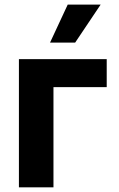

<svg xmlns="http://www.w3.org/2000/svg" viewBox="-20 -797 505 817"><path d="M60.5 -545.4H434.1V-426.3H207.5V0H60.5ZM299.8 -615.7H192.9L268.1 -777.3H408.2Z"/></svg>

Font: My Font
Style: Bold
Weight: 500
Designer: Rasmus Andersson
Foundry: rsms
Version: Version 0.001